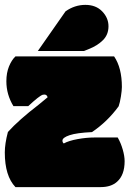

<svg xmlns="http://www.w3.org/2000/svg" viewBox="-25 -764 530 784"><path d="M472.7 -408.7Q472.7 -395.5 468.8 -370.4Q464.8 -345.2 459.5 -330.1Q414.1 -267.6 350.6 -224.6Q288.1 -221.7 259 -211.9Q230 -202.1 230 -189.9Q230 -182.1 235.4 -178.2Q255.9 -189.5 292 -196Q328.1 -202.6 361.3 -202.6H455.6Q468.3 -180.7 476.1 -153.6Q483.9 -126.5 483.9 -106Q483.9 -49.3 453.1 -22Q428.7 0 386.2 0H38.1Q-5.4 -45.4 -5.4 -141.6Q-5.4 -176.8 7.3 -225.1Q51.8 -274.4 133.3 -336.9Q149.4 -349.6 169.4 -366.7Q166.5 -377.9 156.2 -377.9Q154.3 -377.9 149.4 -377Q135.3 -372.6 90.3 -330.6H29.8Q1 -377.9 1 -432.1Q1 -466.3 11.7 -492.7Q22.5 -519 38.1 -533.7H440.9Q472.7 -487.3 472.7 -408.7ZM338.4 -564 317.9 -555.7H129.4L242.7 -717.8Q280.3 -744.1 323.5 -744.1Q366.7 -744.1 392.3 -717.5Q418 -690.9 418 -656.7Q418 -622.6 395.5 -600.1Q373 -577.6 338.4 -564Z"/></svg>

Font: Modak
Style: Regular
Weight: 400
Version: Version 1.036;PS Version 1.000;hotconv 1.0.79;makeotf.lib2.5